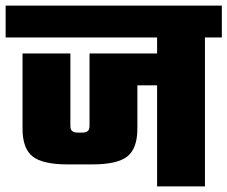

<svg xmlns="http://www.w3.org/2000/svg" viewBox="-40 -662 808 682"><path d="M518 -572H688V0H518ZM-20 -642H748V-529H-20ZM40 -472H210V-215Q210 -201 217 -196Q224 -191 235 -191H253Q264 -191 271 -196Q278 -201 278 -215V-472H545V-359H448V-205Q448 -135 412.5 -106.5Q377 -78 287 -78H201Q111 -78 75.5 -106.5Q40 -135 40 -205Z"/></svg>

Font: Teko Light
Style: Bold
Weight: 700
Version: Version 2.000;gftools[0.9.28.dev9+g7d2139d.d20230707]